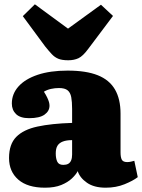

<svg xmlns="http://www.w3.org/2000/svg" viewBox="-20 -858 660 892"><path d="M189 14Q108 14 65 -23.5Q22 -61 22 -124Q22 -188 55.5 -222Q89 -256 154 -270Q219 -284 315 -287V-352Q315 -385 311 -406.5Q307 -428 294 -438.5Q281 -449 254 -449Q235 -449 217 -445Q199 -441 184 -432Q193 -418 199 -405.5Q205 -393 207.5 -384Q210 -375 210 -367Q210 -342 187 -325.5Q164 -309 115 -309Q74 -309 54.5 -328Q35 -347 35 -377Q35 -422 66 -456.5Q97 -491 155 -510.5Q213 -530 294 -530Q380 -530 434 -508.5Q488 -487 514 -442.5Q540 -398 540 -330V-150Q540 -127 546 -116Q552 -105 571 -105Q580 -105 588.5 -107Q597 -109 604 -111L620 -35Q598 -18 558.5 -2Q519 14 471 14Q417 14 384 -9Q351 -32 341 -63Q333 -47 314 -29Q295 -11 264.5 1.5Q234 14 189 14ZM274 -92Q288 -92 297 -97Q306 -102 310.5 -113Q315 -124 315 -140V-207Q289 -207 272 -200.5Q255 -194 247 -181Q239 -168 239 -145Q239 -122 246 -107Q253 -92 274 -92ZM297 -578Q268 -578 251 -585Q234 -592 220.5 -606.5Q207 -621 190 -642L86 -783L142 -838L296 -725L449 -836L505 -784L390 -631Q365 -597 344.5 -587.5Q324 -578 297 -578Z"/></svg>

Font: Literata Black
Style: Regular
Weight: 900
Designer: Latin by Veronika Burian and Jose Scaglione. Greek by Irene Vlachou. Cyrillic by Vera Evstafieva.
Foundry: TypeTogether
Version: Version 3.103;gftools[0.9.29]